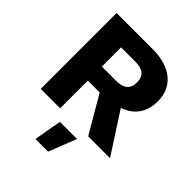

<svg xmlns="http://www.w3.org/2000/svg" viewBox="-246 -800 1181 1181"><g transform="rotate(45 344.5 -209.5)"><path d="M388 -660H73V0H242V-241H345L486 0H676L504 -266C590 -295 637 -359 637 -457C637 -581 545 -660 388 -660ZM364 -363H242V-530H364C431 -530 464 -505 464 -447C464 -388 431 -363 364 -363ZM449 60H300L268 241H378Z"/></g></svg>

Font: Work Sans
Style: Bold
Weight: 700
Designer: Wei Huang
Foundry: Wei Huang
Version: Version 2.012